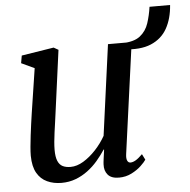

<svg xmlns="http://www.w3.org/2000/svg" viewBox="-51 -738 792 800"><g transform="rotate(-5 345.0 -338.5)"><path d="M174.5 10.5Q141.5 10.5 114.8 -1.8Q88 -14 72.5 -41Q57 -68 56.5 -113Q56.5 -129 58.5 -151Q60.5 -173 63.5 -197.8Q66.5 -222.5 69.8 -246.5Q73 -270.5 76 -289.5L104.5 -475.5L50 -501L55.5 -532.5L190.5 -554L210 -543L175.5 -287Q173 -267 169.8 -245.2Q166.5 -223.5 163.8 -202.5Q161 -181.5 159.2 -162.8Q157.5 -144 157.5 -129Q157.5 -99.5 164.5 -82.8Q171.5 -66 185 -59.2Q198.5 -52.5 218 -52.5Q244.5 -52.5 271.8 -69Q299 -85.5 323.8 -112Q348.5 -138.5 366 -169.5L417.5 -548.5H516.5L453 -85.5Q450.5 -67.5 454.8 -58.2Q459 -49 468 -49Q478 -49 490 -56Q502 -63 518.5 -79.5L530.5 -55.5Q524.5 -46 508.2 -30.5Q492 -15 468 -2.8Q444 9.5 415 9.5Q383 9.5 368.5 -7.5Q354 -24.5 355.5 -51Q355.5 -54 356.2 -60.8Q357 -67.5 358.2 -76.8Q359.5 -86 360.8 -95.5Q362 -105 363 -112L361.5 -113Q346 -89.5 327 -67.2Q308 -45 284.5 -27.5Q261 -10 233.8 0.2Q206.5 10.5 174.5 10.5ZM603.5 -688.5H689.5Q685.5 -632 662.8 -591.2Q640 -550.5 595 -531.5Q550 -512.5 479 -521.5L475.5 -547.5Q526 -548 551.8 -568.2Q577.5 -588.5 588 -620.8Q598.5 -653 603.5 -688.5Z"/></g></svg>

Font: Merriweather 48pt
Style: Italic
Weight: 400
Italic angle: -7.8°
Version: Version 2.101